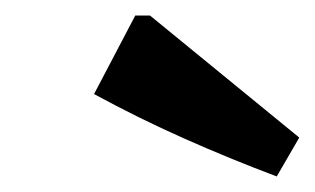

<svg xmlns="http://www.w3.org/2000/svg" viewBox="-20 -775 405 247"><path d="M336 -548Q275 -571 216.5 -597Q158 -623 101 -654L154 -755H173L365 -598Z"/></svg>

Font: Piazzolla SC
Style: Bold Italic
Weight: 700
Italic angle: -11.3°
Designer: Juan Pablo del Peral
Foundry: Huerta Tipografica
Version: Version 1.330